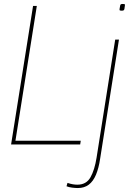

<svg xmlns="http://www.w3.org/2000/svg" viewBox="-20 -730 660 970"><path d="M36 0 147 -700H166L58 -19H388L385 0ZM601 -710Q607 -710 609.5 -709Q612 -708 611 -702Q610 -690 608.5 -684.5Q607 -679 604 -677.5Q601 -676 594 -676Q590 -676 586.5 -677Q583 -678 584 -684Q586 -696 587 -701.5Q588 -707 591 -708.5Q594 -710 601 -710ZM581 -530 486 71Q479 119 465 152.5Q451 186 428.5 203Q406 220 373 220Q361 220 344.5 218Q328 216 316 211L321 194Q336 199 348 201Q360 203 371 203Q416 203 437 166Q458 129 468 66L562 -530Z"/></svg>

Font: Georama ExtraCondensed Thin Thin
Style: Italic
Weight: 250
Italic angle: -9°
Version: Version 1.001